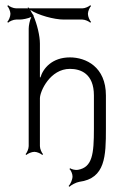

<svg xmlns="http://www.w3.org/2000/svg" viewBox="-20 -582 451 736"><path d="M8 -498 11 -495C16 -500 31 -507 42 -507H55C67 -507 87 -511 100 -517C94 -504 90 -484 90 -472V-22C90 -11 83 4 78 9L81 12C86 7 101 0 112 0C122 0 137 7 142 12L145 9C140 4 133 -11 133 -22V-205C133 -232 172 -318 248 -318C289 -318 340 -300 340 -216V-88C340 9 334 59 279 69C270 71 254 67 249 63L246 66C252 70 258 85 258 94C258 107 250 124 243 131L246 134C253 127 272 117 284 115C384 102 386 16 386 -88V-216C386 -326 309 -362 248 -362C180 -362 145 -320 135 -285L133 -286V-415C133 -445 122 -490 108 -522L109 -523C104 -528 99 -538 96 -544C126 -524 187 -507 225 -507H296C306 -507 321 -500 326 -495L329 -498C324 -503 317 -518 317 -529C317 -539 324 -554 329 -559L326 -562C321 -557 306 -550 296 -550H92L88 -554L86 -552L88 -550H42C31 -550 16 -557 11 -562L8 -559C13 -554 20 -539 20 -529C20 -518 13 -503 8 -498Z"/></svg>

Font: Armata Saber
Style: Rg
Weight: 400
Designer: Jasper
Foundry: Cannot Into Space Fonts
Version: Version 0.970